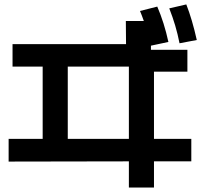

<svg xmlns="http://www.w3.org/2000/svg" viewBox="-20 -802 904 859"><path d="M556.6 -80.1 18.6 -79.1V-180.7H170.9V-503.9H36.1V-604.5H543.9L543 -708H623.5Q613.8 -735.4 606.4 -752.9L683.6 -772.5Q714.8 -700.2 733.4 -614.3L655.3 -597.7V-579.1H818.4V-481.4H668.9V-180.7H835.9V-80.1H668.9V37.1H556.6ZM556.6 -180.7V-503.9H283.2V-180.7ZM737.3 -764.6 813.5 -782.2Q839.8 -715.3 860.4 -623L783.2 -608.4Q774.9 -650.4 763.9 -687.5Q752.9 -724.6 737.3 -764.6Z"/></svg>

Font: Pretendard GOV SemiBold
Style: Regular
Weight: 600
Designer: Base glyphs from Inter by Rasmus Andersson; Hangeul glyphs from Noto Sans CJK(Source Han Sans) by Jang Soo-young and Kan
Foundry: Kil Hyung-jin
Version: Version 1.309